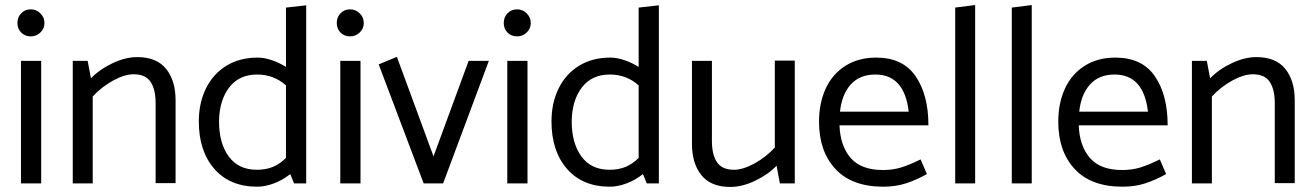

<svg xmlns="http://www.w3.org/2000/svg" viewBox="-20 -726 5204 760"><path d="M156 -635Q156 -657 140 -673Q124 -689 102 -689Q79 -689 64 -673.5Q49 -658 49 -635Q49 -612 64 -597Q79 -582 102 -582Q124 -582 140 -597.5Q156 -613 156 -635ZM63 -485V0H143V-485Z M509 -432Q556 -432 576 -402Q596 -372 596 -318V-1H675V-329Q675 -407 637.5 -453.5Q600 -500 523 -500Q477 -500 426 -476Q375 -452 340 -416L327 -485H268V0H347V-344Q382 -382 427.5 -407Q473 -432 509 -432Z M1192 0H1144L1129 -37Q1099 -13 1064 0Q1029 13 998 13Q890 13 828.5 -57.5Q767 -128 767 -245Q767 -319 795.5 -376.5Q824 -434 876.5 -466Q929 -498 1000 -498Q1026 -498 1055.5 -488Q1085 -478 1112 -461V-696L1192 -705ZM1112 -101V-388Q1064 -431 998 -431Q926 -431 887 -379.5Q848 -328 847 -246Q847 -159 885.5 -106.5Q924 -54 997 -54Q1033 -54 1060.5 -65.5Q1088 -77 1112 -101Z M1420 -635Q1420 -657 1404 -673Q1388 -689 1366 -689Q1343 -689 1328 -673.5Q1313 -658 1313 -635Q1313 -612 1328 -597Q1343 -582 1366 -582Q1388 -582 1404 -597.5Q1420 -613 1420 -635ZM1327 -485V0H1407V-485Z M1835 -485 1696 -107 1551 -501 1479 -471 1657 0H1734L1915 -485Z M2081 -635Q2081 -657 2065 -673Q2049 -689 2027 -689Q2004 -689 1989 -673.5Q1974 -658 1974 -635Q1974 -612 1989 -597Q2004 -582 2027 -582Q2049 -582 2065 -597.5Q2081 -613 2081 -635ZM1988 -485V0H2068V-485Z M2588 0H2540L2525 -37Q2495 -13 2460 0Q2425 13 2394 13Q2286 13 2224.5 -57.5Q2163 -128 2163 -245Q2163 -319 2191.5 -376.5Q2220 -434 2272.5 -466Q2325 -498 2396 -498Q2422 -498 2451.5 -488Q2481 -478 2508 -461V-696L2588 -705ZM2508 -101V-388Q2460 -431 2394 -431Q2322 -431 2283 -379.5Q2244 -328 2243 -246Q2243 -159 2281.5 -106.5Q2320 -54 2393 -54Q2429 -54 2456.5 -65.5Q2484 -77 2508 -101Z M2885 -54Q2838 -54 2818 -84Q2798 -114 2798 -168V-485H2719V-157Q2719 -79 2756.5 -32.5Q2794 14 2871 14Q2917 14 2968 -10Q3019 -34 3054 -70L3067 0H3126V-486H3047V-142Q3012 -104 2966.5 -79Q2921 -54 2885 -54Z M3448 -498Q3378 -498 3326.5 -465.5Q3275 -433 3248.5 -375.5Q3222 -318 3222 -244Q3222 -127 3287 -57Q3352 13 3476 13Q3526 13 3567 -0.5Q3608 -14 3649 -37L3624 -95Q3579 -73 3546.5 -63Q3514 -53 3475 -53Q3389 -53 3347.5 -100.5Q3306 -148 3303 -230H3655Q3655 -350 3604.5 -424Q3554 -498 3448 -498ZM3445 -431Q3560 -431 3577 -284H3305Q3312 -352 3347.5 -391.5Q3383 -431 3445 -431Z M3761 -696V0H3840V-706Z M3985 -696V0H4064V-706Z M4395 -498Q4325 -498 4273.5 -465.5Q4222 -433 4195.5 -375.5Q4169 -318 4169 -244Q4169 -127 4234 -57Q4299 13 4423 13Q4473 13 4514 -0.5Q4555 -14 4596 -37L4571 -95Q4526 -73 4493.5 -63Q4461 -53 4422 -53Q4336 -53 4294.5 -100.5Q4253 -148 4250 -230H4602Q4602 -350 4551.5 -424Q4501 -498 4395 -498ZM4392 -431Q4507 -431 4524 -284H4252Q4259 -352 4294.5 -391.5Q4330 -431 4392 -431Z M4939 -432Q4986 -432 5006 -402Q5026 -372 5026 -318V-1H5105V-329Q5105 -407 5067.5 -453.5Q5030 -500 4953 -500Q4907 -500 4856 -476Q4805 -452 4770 -416L4757 -485H4698V0H4777V-344Q4812 -382 4857.5 -407Q4903 -432 4939 -432Z"/></svg>

Font: Catamaran
Style: Regular
Weight: 400
Designer: Pria Ravichandran
Version: Version 1.000;PS 001.000;hotconv 1.0.70;makeotf.lib2.5.58329